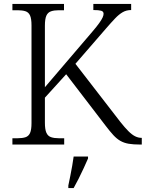

<svg xmlns="http://www.w3.org/2000/svg" viewBox="-20 -734 740 975"><path d="M43 0V-32H70Q93 -32 109 -37Q125 -42 132.5 -58.5Q140 -75 140 -109V-605Q140 -639 132.5 -655.5Q125 -672 109 -677Q93 -682 70 -682H43V-714H305V-682H278Q255 -682 239 -676.5Q223 -671 215.5 -654.5Q208 -638 208 -603V-291L448 -572Q472 -600 484 -617Q496 -634 501 -645Q506 -656 506 -664Q506 -676 493.5 -679.5Q481 -683 454 -683V-714H646V-683Q622 -683 603 -672Q584 -661 564.5 -640.5Q545 -620 519 -590L363 -410L591 -115Q614 -86 632 -68Q650 -50 666 -42Q682 -34 698 -34H700V0H691Q657 0 633.5 -4Q610 -8 591.5 -18.5Q573 -29 555.5 -48Q538 -67 516 -96L316 -357L208 -238V-111Q208 -77 215.5 -60Q223 -43 239 -37.5Q255 -32 278 -32H306V0ZM327 208Q332 185 337 159.5Q342 134 346.5 109Q351 84 354 61H427V71Q418 92 405.5 119Q393 146 379.5 173Q366 200 354 221H327Z"/></svg>

Font: Noto Serif Gujarati Light
Style: Regular
Weight: 300
Version: Version 2.102